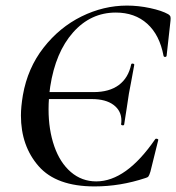

<svg xmlns="http://www.w3.org/2000/svg" viewBox="-20 -656 631 688"><path d="M414 -212Q415 -216 415 -224Q415 -259 387 -280Q359 -301 309 -301H103L107 -326H315Q372 -326 406 -351.5Q440 -377 450 -425Q451 -429 456.5 -428Q462 -427 461 -423Q460 -416 450 -363Q443 -327 442 -321L434 -268Q432 -257 430 -242.5Q428 -228 425 -210Q424 -206 418.5 -207Q413 -208 414 -212ZM55 -242Q55 -273 62 -315Q79 -412 136 -485Q193 -558 272 -597Q351 -636 435 -636Q476 -636 518 -627Q560 -618 583 -605Q589 -601 590.5 -597Q592 -593 591 -582L577 -456Q576 -452 571.5 -452Q567 -452 566 -456Q552 -531 507.5 -571Q463 -611 395 -611Q305 -611 242 -540Q179 -469 160 -346Q154 -304 154 -264Q154 -191 174.5 -132Q195 -73 234 -39.5Q273 -6 325 -6Q432 -6 536 -157Q537 -159 540 -159Q543 -159 545.5 -157.5Q548 -156 547 -154L519 -41Q515 -28 512 -24Q509 -20 501 -18Q411 12 319 12Q182 12 118.5 -60.5Q55 -133 55 -242Z"/></svg>

Font: Cormorant Infant SemiBold
Style: Italic
Weight: 600
Italic angle: -10°
Designer: Christian Thalmann (Catharsis Fonts)
Foundry: Catharsis Fonts
Version: Version 4.000